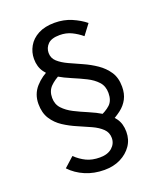

<svg xmlns="http://www.w3.org/2000/svg" viewBox="-139 -772 774 924"><g transform="rotate(-20 248.5 -310.0)"><path d="M236 64Q183 64 138.5 45Q94 26 63 -7L113 -52Q138 -28 167 -14Q196 0 236 0Q276 0 298.5 -20Q321 -40 321 -69Q321 -97 301.5 -116Q282 -135 250.5 -149.5Q219 -164 183.5 -179Q148 -194 116.5 -214.5Q85 -235 65 -266Q45 -297 45 -343Q45 -393 76.5 -428.5Q108 -464 155 -484L194 -443Q159 -426 138 -404.5Q117 -383 117 -348Q117 -315 137.5 -293Q158 -271 189.5 -255Q221 -239 257 -224Q293 -209 324.5 -190Q356 -171 376.5 -143Q397 -115 397 -73Q397 -33 376 -2.5Q355 28 319 46Q283 64 236 64ZM342 -141 297 -183Q337 -199 358.5 -219Q380 -239 380 -278Q380 -313 359.5 -335.5Q339 -358 307 -374Q275 -390 239 -405Q203 -420 171.5 -438.5Q140 -457 119.5 -485Q99 -513 99 -554Q99 -588 116 -618Q133 -648 167 -666Q201 -684 251 -684Q298 -684 337.5 -667Q377 -650 405 -627L365 -574Q341 -594 314 -607Q287 -620 254 -620Q212 -620 193.5 -601.5Q175 -583 175 -557Q175 -530 195 -512Q215 -494 246.5 -479.5Q278 -465 313 -449.5Q348 -434 379.5 -412.5Q411 -391 431.5 -360.5Q452 -330 452 -284Q452 -248 438 -221.5Q424 -195 399 -176Q374 -157 342 -141Z"/></g></svg>

Font: Source Sans 3 ExtraLight
Style: Regular
Weight: 400
Version: Version 3.052;hotconv 1.1.0;makeotfexe 2.6.0